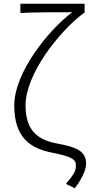

<svg xmlns="http://www.w3.org/2000/svg" viewBox="-20 -815 488 1037"><path d="M384 202C426 146 445 100 445 69C445 1 393 -20 293 -39C193 -57 118 -101 118 -246C118 -415 299 -645 433 -745H437V-795H90V-745C163 -749 301 -749 370 -749C243 -653 57 -426 57 -244C57 -69 148 -13 259 9C368 31 390 45 390 79C390 110 378 128 336 178Z"/></svg>

Font: Noto Sans CJK KR Light
Style: Regular
Weight: 300
Designer: Ryoko NISHIZUKA (kana & ideographs); Paul D. Hunt (Latin, Greek & Cyrillic); Wenlong ZHANG (bopomofo); Sandoll Communica
Foundry: Adobe Systems Incorporated
Version: Version 1.004;PS 1.004;hotconv 1.0.82;makeotf.lib2.5.63406